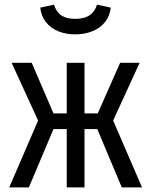

<svg xmlns="http://www.w3.org/2000/svg" viewBox="-20 -812 655 832"><path d="M346.2 0H269.2V-252.8H211.8L105.1 0H20L145.1 -289.7L30.3 -540H117.4L211.8 -320.5H269.2V-540H346.2V-320.5H403.6L500.5 -540H585.1L470.3 -289.7L595.4 0H507.7L401.5 -252.8H346.2ZM154.4 -779 213.8 -791.8Q224.6 -759 246.7 -744.6Q268.7 -730.3 305.6 -730.3Q343.1 -730.3 366.4 -744.6Q389.7 -759 400.5 -791.8L460 -779Q455.9 -742.1 434.6 -715.9Q413.3 -689.7 379.7 -676.4Q346.2 -663.1 305.6 -663.1Q265.6 -663.1 232.8 -676.4Q200 -689.7 179.2 -715.9Q158.5 -742.1 154.4 -779Z"/></svg>

Font: Fira Code Fixed
Style: Regular
Weight: 400
Monospace: yes
Designer: Carrois Corporate, Edenspiekermann AG, Nikita Prokopov
Foundry: Carrois Corporate, Edenspiekermann AG, Nikita Prokopov
Version: Version 5.002